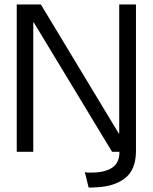

<svg xmlns="http://www.w3.org/2000/svg" viewBox="-20 -680 684 860"><path d="M55 0V-660H163L512 -82H514V-660H589V0Q588 81 539.5 118.5Q491 156 410 159Q401 160 393 160Q385 160 377 160L360 91Q368 93 376 93Q384 93 392 93Q447 93 481 72Q515 51 515 0H482L131 -580H129V0Z"/></svg>

Font: Bricolage Grotesque 96pt Light
Style: Regular
Weight: 300
Designer: Mathieu Triay
Foundry: Atelier Triay
Version: Version 1.001; ttfautohint (v1.8.4.7-5d5b);gftools[0.9.33.de